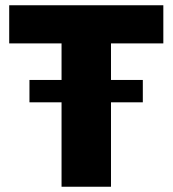

<svg xmlns="http://www.w3.org/2000/svg" viewBox="-20 -710 656 730"><path d="M402 -545V-406H523V-321H402V0H214V-321H92V-406H214V-545H15V-690H601V-545Z"/></svg>

Font: Ezarion Extra Bold
Style: Regular
Weight: 800
Designer: Natanael Gama
Version: Version 1.001;PS 001.001;hotconv 1.0.70;makeotf.lib2.5.58329